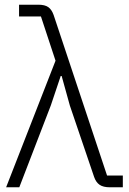

<svg xmlns="http://www.w3.org/2000/svg" viewBox="-20 -795 548 816"><path d="M154 -725H61V-775H143Q171 -775 185.5 -764.5Q200 -754 208 -731L435 -49H502V1H447Q419 1 403.5 -9.5Q388 -20 380 -43L277 -346L242 -472H238L196 -347L62 1H6L216 -537Z"/></svg>

Font: IBM Plex Sans JP Light
Style: Regular
Weight: 300
Designer: Mike Abbink; Paul van der Laan; Pieter van Rosmalen; Wujin Sim; Yejin Wi; Jinhee Kim; Boomi Park; Yona Kim; Kichan Ma
Foundry: Sandoll Inc.
Version: Version 1.002